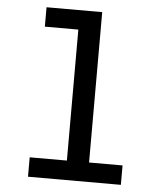

<svg xmlns="http://www.w3.org/2000/svg" viewBox="-53 -781 705 828"><g transform="rotate(5 300.0 -367.5)"><path d="M99 0V-84H260V-651H115V-735H356V-84H501V0Z"/></g></svg>

Font: Iosevka Slab Medium Extended
Style: Regular
Weight: 500
Width: 7
Monospace: yes
Designer: Belleve Invis
Foundry: Belleve Invis
Version: Version 11.1.1; ttfautohint (v1.8.3)